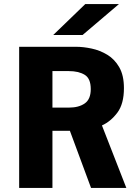

<svg xmlns="http://www.w3.org/2000/svg" viewBox="-20 -932 690 952"><path d="M75 0V-700H357.5Q393.5 -700 434.5 -691.2Q475.5 -682.5 512 -660.5Q548.5 -638.5 571.5 -598.2Q594.5 -558 594.5 -495Q594.5 -417 562 -373.5Q529.5 -330 485.5 -310L606.5 0H431.5L326.5 -283.5H240V0ZM240 -398.5H322.5Q370.5 -398.5 400.2 -419.2Q430 -440 430 -490Q430 -543 399.8 -561.2Q369.5 -579.5 321.5 -579.5H240ZM389.5 -758.5H244L403 -912H570Z"/></svg>

Font: Trispace
Style: Bold
Weight: 700
Designer: Tyler Finck
Foundry: Etcetera Type Company
Version: Version 1.210; ttfautohint (v1.8.3)